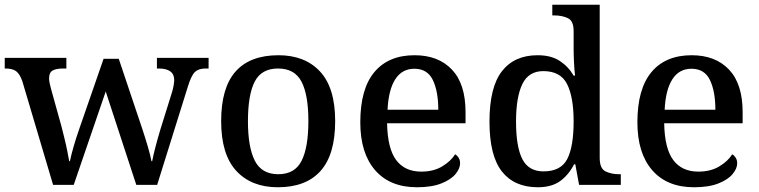

<svg xmlns="http://www.w3.org/2000/svg" viewBox="-20 -780 3201 810"><path d="M74 -438Q63 -469 47.5 -480Q32 -491 3 -491H0V-536H260V-491H247Q217 -491 202 -482.5Q187 -474 187 -449Q187 -441 189.5 -429Q192 -417 195 -406L239 -248Q245 -224 252 -196Q259 -168 264 -142Q269 -116 272 -100H275Q280 -125 290.5 -161.5Q301 -198 314 -235L417 -532H481L580 -237Q592 -201 603.5 -162Q615 -123 619 -100H622Q631 -148 657 -235L706 -392Q710 -405 712.5 -419.5Q715 -434 715 -442Q715 -491 649 -491H642V-536H860V-491H847Q818 -491 802.5 -476.5Q787 -462 772 -413L643 0H555L426 -394L291 0H204Z M1152 10Q1041 10 977 -59Q913 -128 913 -269Q913 -410 974 -478.5Q1035 -547 1155 -547Q1266 -547 1330 -478.5Q1394 -410 1394 -269Q1394 -128 1332.5 -59Q1271 10 1152 10ZM1154 -45Q1224 -45 1252.5 -102Q1281 -159 1281 -269Q1281 -380 1252 -435.5Q1223 -491 1153 -491Q1083 -491 1054.5 -435.5Q1026 -380 1026 -269Q1026 -159 1055 -102Q1084 -45 1154 -45Z M1739 10Q1625 10 1562.5 -62Q1500 -134 1500 -264Q1500 -405 1559.5 -476Q1619 -547 1729 -547Q1829 -547 1886.5 -486.5Q1944 -426 1944 -307V-260H1613Q1615 -153 1651.5 -104.5Q1688 -56 1757 -56Q1809 -56 1845.5 -78Q1882 -100 1900 -129Q1908 -125 1914.5 -115Q1921 -105 1921 -91Q1921 -69 1901.5 -45.5Q1882 -22 1841.5 -6Q1801 10 1739 10ZM1829 -317Q1829 -395 1806 -442.5Q1783 -490 1728 -490Q1676 -490 1647.5 -445.5Q1619 -401 1615 -317Z M2249 10Q2150 10 2097.5 -56.5Q2045 -123 2045 -267Q2045 -412 2097.5 -479.5Q2150 -547 2248 -547Q2305 -547 2341.5 -523Q2378 -499 2400 -461H2406Q2403 -486 2401.5 -518Q2400 -550 2400 -574V-649Q2400 -692 2375.5 -703.5Q2351 -715 2318 -715H2310V-760H2510V-114Q2510 -69 2534.5 -57Q2559 -45 2592 -45H2599V0H2423L2407 -87H2402Q2379 -42 2343 -16Q2307 10 2249 10ZM2273 -57Q2346 -57 2373 -109Q2400 -161 2400 -268Q2400 -370 2372.5 -425Q2345 -480 2272 -480Q2210 -480 2183.5 -425Q2157 -370 2157 -267Q2157 -161 2183.5 -109Q2210 -57 2273 -57Z M2908 10Q2794 10 2731.5 -62Q2669 -134 2669 -264Q2669 -405 2728.5 -476Q2788 -547 2898 -547Q2998 -547 3055.5 -486.5Q3113 -426 3113 -307V-260H2782Q2784 -153 2820.5 -104.5Q2857 -56 2926 -56Q2978 -56 3014.5 -78Q3051 -100 3069 -129Q3077 -125 3083.5 -115Q3090 -105 3090 -91Q3090 -69 3070.5 -45.5Q3051 -22 3010.5 -6Q2970 10 2908 10ZM2998 -317Q2998 -395 2975 -442.5Q2952 -490 2897 -490Q2845 -490 2816.5 -445.5Q2788 -401 2784 -317Z"/></svg>

Font: Noto Serif Tamil Medium
Style: Regular
Weight: 500
Designer: Indian Type Foundry, Tom Grace, and the Monotype Design Team
Foundry: Monotype Imaging Inc.
Version: Version 2.004; ttfautohint (v1.8.4.7-5d5b)